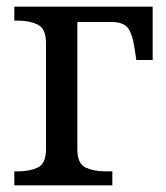

<svg xmlns="http://www.w3.org/2000/svg" viewBox="-20 -556 498 576"><path d="M23 0V-42H36Q69 -42 93.5 -53.5Q118 -65 118 -109V-426Q118 -470 93.5 -482Q69 -494 36 -494H23V-536H438V-376H389L384 -409Q377 -456 363 -473Q349 -490 314 -490H212V-109Q212 -65 236.5 -53.5Q261 -42 294 -42H317V0Z"/></svg>

Font: NotoSerif-Regular
Style: Regular
Weight: 400
Designer: Monotype Design Team
Foundry: Monotype Imaging Inc.
Version: Version 2.007; ttfautohint (v1.8) -l 8 -r 50 -G 200 -x 14 -D